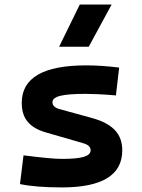

<svg xmlns="http://www.w3.org/2000/svg" viewBox="-20 -815 626 845"><path d="M252.9 9.8Q136.7 9.8 67.9 -4.9L83.5 -131.3Q145 -123.5 187 -119.6Q229 -115.7 252.9 -115.7Q319.3 -115.7 349.1 -124.8Q378.9 -133.8 378.9 -153.8Q378.9 -174.8 348.1 -184.1L179.7 -232.9Q127.9 -248 101.8 -279.1Q75.7 -310.1 75.7 -362.3Q75.7 -527.3 359.4 -527.3Q392.6 -527.3 428.5 -524.9Q464.4 -522.5 504.4 -517.6L490.2 -395Q445.8 -398.9 412.6 -400.4Q379.4 -401.9 356.4 -401.9Q279.8 -401.9 245.4 -393.3Q210.9 -384.8 210.9 -365.2Q210.9 -343.8 240.2 -335.4L385.3 -295.4Q452.1 -277.3 485.1 -242.9Q518.1 -208.5 518.1 -153.3Q518.1 9.8 252.9 9.8ZM240.2 -609.4 331.1 -794.9H471.2L370.6 -609.4Z"/></svg>

Font: Cascadia Code NF
Style: Bold
Weight: 700
Monospace: yes
Designer: Aaron Bell
Foundry: Saja Typeworks
Version: Version 2404.023; ttfautohint (v1.8.4)